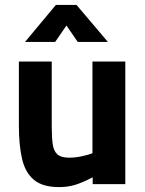

<svg xmlns="http://www.w3.org/2000/svg" viewBox="-20 -751 593 783"><path d="M221 12Q154 12 118.5 -17.5Q83 -47 70 -103Q57 -159 57 -238V-500H191V-236Q191 -191 195 -163Q199 -135 214 -121.5Q229 -108 262 -108Q288 -108 315 -114Q342 -120 357 -126V-500H491V0H358V-28Q318 -7 287.5 2.5Q257 12 221 12ZM82 -580 208 -731H292L420 -580H297L251 -647L205 -580Z"/></svg>

Font: Titillium Web
Style: Bold
Weight: 700
Designer: Mohamed Gaber, Accademia di Belle Arti di Urbino
Foundry: Kief Type Foundry, Accademia di Belle Arti di Urbino
Version: Version 3.000